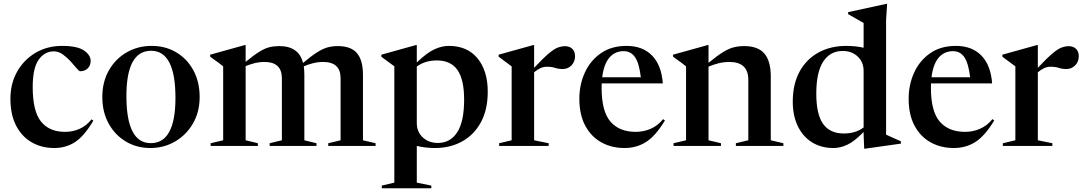

<svg xmlns="http://www.w3.org/2000/svg" viewBox="-20 -763 5668 1004"><path d="M304.5 -523Q384 -523 419 -499Q454 -475 454 -445Q454 -420 438.5 -405.2Q423 -390.5 399 -390.5Q393.5 -390.5 380.5 -406.2Q367.5 -422 348.8 -442.5Q330 -463 308 -478.8Q286 -494.5 262 -494.5Q213 -494.5 182 -450.5Q151 -406.5 151 -307.5Q151 -182 194.2 -127.8Q237.5 -73.5 320 -73.5Q360.5 -73.5 396 -89.2Q431.5 -105 459 -139L468 -132Q421 -52 373 -20.5Q325 11 264 11Q197.5 11 145.8 -18.8Q94 -48.5 64.2 -106Q34.5 -163.5 34.5 -247Q34.5 -326.5 70 -389Q105.5 -451.5 166.5 -487.2Q227.5 -523 304.5 -523Z M766 11Q695 11 638 -23Q581 -57 548 -117.2Q515 -177.5 515 -256Q515 -334.5 549.2 -394.8Q583.5 -455 642 -489Q700.5 -523 773 -523Q845.5 -523 902.2 -489Q959 -455 991.5 -394.8Q1024 -334.5 1024 -256Q1024 -177.5 989 -117.2Q954 -57 895.5 -23Q837 11 766 11ZM768.5 -14.5Q897.5 -14.5 897.5 -251.5Q897.5 -497.5 770 -497.5Q641 -497.5 641 -260.5Q641 -14.5 768.5 -14.5Z M1571.5 -371V-29.5L1635 -14V0H1390V-14L1454 -29.5V-353.5Q1454 -439 1363 -439Q1336.5 -439 1311 -432.5Q1285.5 -426 1264.5 -417.5V-29.5L1328.5 -14V0H1081.5V-14L1147 -29.5V-416Q1139 -422.5 1124 -434Q1109 -445.5 1079 -466.5V-477L1260.5 -527.5H1264.5V-439.5Q1307 -474.5 1335.8 -492.2Q1364.5 -510 1388.2 -516Q1412 -522 1440 -522Q1543 -522 1564.5 -434Q1609.5 -471.5 1639.5 -490.2Q1669.5 -509 1694 -515.5Q1718.5 -522 1746.5 -522Q1815 -522 1846.5 -485.2Q1878 -448.5 1878 -371V-29.5L1944 -14V0H1696.5V-14L1761 -29.5V-353.5Q1761 -439 1670 -439Q1642 -439 1615.8 -432.2Q1589.5 -425.5 1568.5 -416Q1571.5 -396 1571.5 -371Z M2235.5 207.5V221.5H1976.5V207.5L2042 192V-416.5Q2032.5 -423.5 2017 -434.5Q2001.5 -445.5 1974 -466.5V-477L2155.5 -527.5H2159.5V-436.5Q2212.5 -487 2251.2 -505Q2290 -523 2327 -523Q2423.5 -523 2477 -458Q2530.5 -393 2530.5 -283.5Q2530.5 -190 2495 -124.2Q2459.5 -58.5 2397.2 -23.8Q2335 11 2254.5 11Q2205 11 2159.5 0V192ZM2407 -242Q2407 -347.5 2372 -397.2Q2337 -447 2264.5 -447Q2235 -447 2209 -439.5Q2183 -432 2159.5 -415V-120Q2159.5 -73.5 2190.8 -44.5Q2222 -15.5 2269.5 -15.5Q2335 -15.5 2371 -71.5Q2407 -127.5 2407 -242Z M2935 -521.5Q2958.5 -521.5 2972.8 -507.5Q2987 -493.5 2987 -469.5Q2987 -440 2968.2 -421Q2949.5 -402 2922 -402Q2900.5 -402 2882.8 -408Q2865 -414 2840 -414Q2821 -414 2805 -406.2Q2789 -398.5 2773 -385V-29.5L2849 -14V0H2590V-14L2655.5 -29.5V-416Q2646 -423.5 2630.5 -434.5Q2615 -445.5 2587.5 -466.5V-477L2769 -527.5H2773V-408.5Q2821.5 -460 2850.2 -484Q2879 -508 2898 -514.8Q2917 -521.5 2935 -521.5Z M3256.5 -523Q3340.5 -523 3389.8 -472.5Q3439 -422 3446 -327H3126.5Q3126 -315.5 3126 -303Q3126 -180.5 3172.2 -127Q3218.5 -73.5 3304.5 -73.5Q3345.5 -73.5 3382.5 -89.5Q3419.5 -105.5 3447.5 -140L3457 -133Q3408.5 -52.5 3358.8 -20.8Q3309 11 3246 11Q3177.5 11 3124.2 -18.8Q3071 -48.5 3040.2 -106Q3009.5 -163.5 3009.5 -246.5Q3009.5 -321 3038.5 -384Q3067.5 -447 3122.5 -485Q3177.5 -523 3256.5 -523ZM3241 -495.5Q3195.5 -495.5 3166.5 -461.5Q3137.5 -427.5 3129 -359H3331Q3322.5 -431.5 3301 -463.5Q3279.5 -495.5 3241 -495.5Z M3828 -14 3893 -29.5V-346Q3893 -439 3794 -439Q3764.5 -439 3736.2 -431.8Q3708 -424.5 3685 -414.5V-29.5L3750 -14V0H3502V-14L3567.5 -29.5V-416Q3559.5 -422.5 3544.5 -434Q3529.5 -445.5 3499.5 -466.5V-477L3681 -527.5H3685V-434.5Q3730 -471.5 3760.5 -490.2Q3791 -509 3816.5 -515.5Q3842 -522 3871.5 -522Q3944 -522 3977.2 -483Q4010.5 -444 4010.5 -362.5V-29.5L4076.5 -14V0H3828Z M4691 -12 4504 14.5H4499L4496 -60.5V-73Q4448.5 -24 4411.5 -6.5Q4374.5 11 4338.5 11Q4273.5 11 4225.5 -19.2Q4177.5 -49.5 4151.5 -104Q4125.5 -158.5 4125.5 -231Q4125.5 -323.5 4161.2 -388.8Q4197 -454 4260.2 -488.5Q4323.5 -523 4405.5 -523Q4452.5 -523 4496 -513.5V-643Q4487 -648 4461.5 -662.5Q4436 -677 4415 -689V-699.5L4615.5 -743H4619L4613.5 -659V-59Q4619.5 -56 4634 -49.5Q4648.5 -43 4664.5 -35.8Q4680.5 -28.5 4691 -24ZM4496 -392Q4496 -438.5 4465 -467.5Q4434 -496.5 4386.5 -496.5Q4321 -496.5 4284.8 -441Q4248.5 -385.5 4248.5 -273Q4248.5 -165 4284.2 -115Q4320 -65 4392.5 -65Q4421.5 -65 4447.2 -72.2Q4473 -79.5 4496 -96.5Z M4978.5 -523Q5062.5 -523 5111.8 -472.5Q5161 -422 5168 -327H4848.5Q4848 -315.5 4848 -303Q4848 -180.5 4894.2 -127Q4940.5 -73.5 5026.5 -73.5Q5067.5 -73.5 5104.5 -89.5Q5141.5 -105.5 5169.5 -140L5179 -133Q5130.5 -52.5 5080.8 -20.8Q5031 11 4968 11Q4899.5 11 4846.2 -18.8Q4793 -48.5 4762.2 -106Q4731.5 -163.5 4731.5 -246.5Q4731.5 -321 4760.5 -384Q4789.5 -447 4844.5 -485Q4899.5 -523 4978.5 -523ZM4963 -495.5Q4917.5 -495.5 4888.5 -461.5Q4859.5 -427.5 4851 -359H5053Q5044.5 -431.5 5023 -463.5Q5001.5 -495.5 4963 -495.5Z M5569 -521.5Q5592.5 -521.5 5606.8 -507.5Q5621 -493.5 5621 -469.5Q5621 -440 5602.2 -421Q5583.5 -402 5556 -402Q5534.5 -402 5516.8 -408Q5499 -414 5474 -414Q5455 -414 5439 -406.2Q5423 -398.5 5407 -385V-29.5L5483 -14V0H5224V-14L5289.5 -29.5V-416Q5280 -423.5 5264.5 -434.5Q5249 -445.5 5221.5 -466.5V-477L5403 -527.5H5407V-408.5Q5455.5 -460 5484.2 -484Q5513 -508 5532 -514.8Q5551 -521.5 5569 -521.5Z"/></svg>

Font: Newsreader 72pt Medium
Style: Regular
Weight: 500
Designer: Hugues Gentile
Foundry: Production Type
Version: Version 1.003; ttfautohint (v1.8.3)